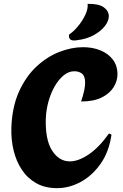

<svg xmlns="http://www.w3.org/2000/svg" viewBox="-20 -971 639 997"><path d="M277 6Q214 6 168.5 -19.5Q123 -45 93.5 -89.5Q64 -134 50.5 -190.5Q37 -247 39 -308Q43 -417 79 -496Q115 -575 170 -626Q225 -677 288.5 -701.5Q352 -726 411 -726Q461 -726 501.5 -709.5Q542 -693 566 -661.5Q590 -630 590 -585Q590 -550 569.5 -517.5Q549 -485 507.5 -464.5Q466 -444 401 -444Q412 -476 417 -500Q422 -524 422 -541Q422 -576 406 -588.5Q390 -601 366 -601Q337 -601 311 -580Q285 -559 264.5 -523.5Q244 -488 232 -445Q220 -402 218 -358Q214 -247 250 -190Q286 -133 343 -133Q387 -133 440.5 -169Q494 -205 546 -278L559 -272Q546 -182 502 -120Q458 -58 398.5 -26Q339 6 277 6ZM363 -761Q350 -761 344 -767.5Q338 -774 338 -783Q338 -789 339 -792Q361 -806 384.5 -834Q408 -862 423 -894Q438 -926 435 -951Q493 -952 519 -933Q545 -914 545 -887Q545 -862 524.5 -835.5Q504 -809 467 -788.5Q430 -768 378 -762Q374 -761 370.5 -761Q367 -761 363 -761Z"/></svg>

Font: Agbalumo
Style: Regular
Weight: 400
Designer: Raphael Alegbeleye
Foundry: Sorkin Type Co.
Version: Version 1.000; ttfautohint (v1.8.4)